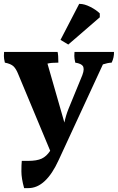

<svg xmlns="http://www.w3.org/2000/svg" viewBox="-29 -818 606 987"><path d="M381 -798Q405 -798 435.5 -782.5Q466 -767 484 -749V-729L322 -589L282 -613L378 -798Q379 -798 381 -798ZM117 149H95Q81 99 81 63.5Q81 28 83 9H116Q160 9 185 -2.5Q210 -14 229 -43L65 -436Q54 -464 40.5 -477Q27 -490 -4 -496Q-9 -517 -9 -530.5Q-9 -544 -8 -551H267Q271 -536 271 -496Q233 -496 215 -491L302 -188Q309 -223 323 -258L394 -431Q401 -450 401 -460.5Q401 -471 398 -477Q390 -491 358 -496Q353 -517 353 -530.5Q353 -544 354 -551H557Q558 -523 545 -496Q524 -495 500 -487L273 4Q207 149 117 149Z"/></svg>

Font: Halant
Style: Bold
Weight: 700
Designer: Hitesh Malaviya (Devanagari), Satya Rajpurohit (Latin)
Foundry: Indian Type Foundry
Version: Version 1.101;PS 1.0;hotconv 1.0.78;makeotf.lib2.5.61930; tt